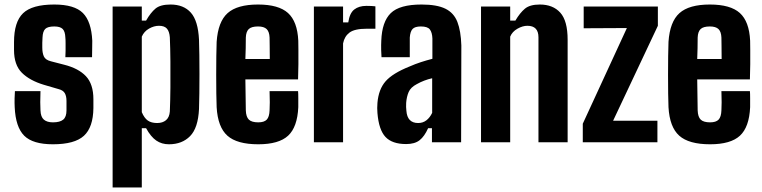

<svg xmlns="http://www.w3.org/2000/svg" viewBox="-20 -629 3371 849"><path d="M214 9Q125 9 87 -29Q49 -67 45 -155Q44 -172 44.5 -194.5Q45 -217 46 -226H159Q158 -199 158 -177Q158 -155 159 -141Q160 -112 174 -100Q188 -88 214 -88Q245 -88 259.5 -100Q274 -112 274 -141Q274 -152 274 -162.5Q274 -173 274 -183Q274 -204 266.5 -217Q259 -230 239 -235L174 -254Q111 -273 76.5 -307.5Q42 -342 42 -408Q42 -416 42 -425Q42 -434 42 -443Q42 -532 82 -570.5Q122 -609 220 -609Q309 -609 346.5 -571.5Q384 -534 388 -449Q388 -431 387.5 -408Q387 -385 387 -376H269Q270 -387 270 -404Q270 -421 270 -438Q270 -455 269 -463Q268 -490 257 -501Q246 -512 220 -512Q191 -512 180 -501Q169 -490 168 -463Q167 -450 167 -440Q167 -430 167 -419Q167 -395 174 -379.5Q181 -364 205 -358L263 -343Q327 -327 360 -292Q393 -257 393 -190Q393 -181 393 -170.5Q393 -160 393 -151Q392 -66 351 -28.5Q310 9 214 9Z M478 200V-600H607V-538H626Q646 -573 667.5 -591Q689 -609 734 -609Q792 -609 824 -573Q856 -537 860 -453Q861 -426 861.5 -386Q862 -346 862 -301.5Q862 -257 861.5 -216Q861 -175 860 -147Q856 -63 820.5 -27Q785 9 727 9Q695 9 671 -7.5Q647 -24 626 -62H607V200ZM675 -85Q699 -85 714 -97.5Q729 -110 731 -136Q733 -184 733.5 -242Q734 -300 733.5 -358Q733 -416 731 -464Q729 -490 718 -502.5Q707 -515 683 -515Q661 -515 639 -502.5Q617 -490 607 -467V-133Q618 -107 633.5 -96Q649 -85 675 -85Z M1172 -226H1298Q1299 -217 1299 -194.5Q1299 -172 1299 -155Q1295 -67 1254 -29Q1213 9 1122 9Q1028 9 985.5 -29Q943 -67 938 -155Q937 -177 936.5 -215.5Q936 -254 936 -297.5Q936 -341 936.5 -380Q937 -419 938 -444Q944 -533 986.5 -571Q1029 -609 1121 -609Q1212 -609 1253.5 -571.5Q1295 -534 1299 -449Q1299 -436 1299.5 -408Q1300 -380 1299.5 -345Q1299 -310 1298 -278H1065Q1065 -243 1066 -209Q1067 -175 1067 -141Q1068 -112 1080.5 -100Q1093 -88 1122 -88Q1148 -88 1159.5 -100Q1171 -112 1172 -141Q1174 -170 1172 -226ZM1121 -512Q1092 -512 1080 -500.5Q1068 -489 1067 -463Q1067 -438 1066.5 -415Q1066 -392 1065 -368H1173Q1173 -401 1172.5 -427.5Q1172 -454 1172 -463Q1171 -489 1159 -500.5Q1147 -512 1121 -512Z M1368 0V-600H1497V-530H1520Q1526 -571 1546.5 -587Q1567 -603 1600 -603Q1612 -603 1623 -602.5Q1634 -602 1640 -601V-502H1602Q1548 -502 1525.5 -485Q1503 -468 1497 -437V0Z M1776 8Q1714 8 1684.5 -23.5Q1655 -55 1649 -129Q1648 -138 1648 -151Q1648 -164 1649 -174Q1654 -234 1685 -269.5Q1716 -305 1791 -335Q1816 -346 1840.5 -354Q1865 -362 1892 -369V-459Q1891 -485 1881 -498.5Q1871 -512 1841 -512Q1815 -512 1804.5 -501Q1794 -490 1792 -463Q1792 -455 1792 -438Q1792 -421 1792 -403.5Q1792 -386 1792 -376H1667Q1666 -384 1665.5 -407.5Q1665 -431 1666 -449Q1669 -533 1708 -571Q1747 -609 1844 -609Q1912 -609 1949.5 -590.5Q1987 -572 2002.5 -532Q2018 -492 2020 -428L2019 0H1890V-62H1873Q1857 -26 1835.5 -9Q1814 8 1776 8ZM1829 -85Q1850 -85 1865.5 -97Q1881 -109 1891 -130V-283Q1873 -279 1856 -272.5Q1839 -266 1823 -257Q1796 -243 1787 -222Q1778 -201 1776 -174Q1775 -155 1777 -139Q1781 -85 1829 -85Z M2107 0V-600H2236V-538H2259Q2279 -572 2301 -590.5Q2323 -609 2367 -609Q2425 -609 2457.5 -573Q2490 -537 2490 -453V0H2361V-464Q2361 -515 2312 -515Q2291 -515 2268 -502Q2245 -489 2236 -467V0Z M2557 0V-82L2752 -505L2561 -504V-600H2889V-515L2691 -95H2887V0Z M3170 -226H3296Q3297 -217 3297 -194.5Q3297 -172 3297 -155Q3293 -67 3252 -29Q3211 9 3120 9Q3026 9 2983.5 -29Q2941 -67 2936 -155Q2935 -177 2934.5 -215.5Q2934 -254 2934 -297.5Q2934 -341 2934.5 -380Q2935 -419 2936 -444Q2942 -533 2984.5 -571Q3027 -609 3119 -609Q3210 -609 3251.5 -571.5Q3293 -534 3297 -449Q3297 -436 3297.5 -408Q3298 -380 3297.5 -345Q3297 -310 3296 -278H3063Q3063 -243 3064 -209Q3065 -175 3065 -141Q3066 -112 3078.5 -100Q3091 -88 3120 -88Q3146 -88 3157.5 -100Q3169 -112 3170 -141Q3172 -170 3170 -226ZM3119 -512Q3090 -512 3078 -500.5Q3066 -489 3065 -463Q3065 -438 3064.5 -415Q3064 -392 3063 -368H3171Q3171 -401 3170.5 -427.5Q3170 -454 3170 -463Q3169 -489 3157 -500.5Q3145 -512 3119 -512Z"/></svg>

Font: Big Shoulders Display ExtraBold
Style: Regular
Weight: 800
Designer: Patric King
Foundry: XO Type Co
Version: Version 1.000; ttfautohint (v1.8.2)